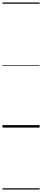

<svg xmlns="http://www.w3.org/2000/svg" viewBox="-20 -1030 340 1550"><path d="M0 490H300V500H0ZM0 -20H300V0H0ZM0 -505H300V-500H0ZM0 -1010H300V-1000H0Z"/></svg>

Font: Playwrite ES Guides
Style: Regular
Weight: 400
Designer: Veronika Burian, José Scaglione
Foundry: TypeTogether
Version: Version 1.003